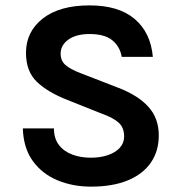

<svg xmlns="http://www.w3.org/2000/svg" viewBox="-20 -682 677 716"><path d="M319.1 14Q251.7 14 194.8 -9.5Q137.9 -33 102.7 -81Q67.6 -129.1 65.1 -203.1H181.1Q181.1 -165.7 199.7 -141.5Q218.2 -117.3 249.5 -105.6Q280.7 -93.9 318.1 -93.9Q354.1 -93.9 382.3 -103.5Q410.6 -113.1 426.8 -130.9Q442.9 -148.7 442.9 -173Q442.9 -205.5 423.2 -224Q403.4 -242.5 360.1 -258L232 -309Q156.9 -338.5 116.9 -377.4Q76.9 -416.3 76.9 -485Q76.9 -563.8 139.5 -612.9Q202.1 -661.9 313.9 -661.9Q422.8 -661.9 482.4 -611.1Q542 -560.3 550 -469.9H434Q427.3 -508.3 398.9 -531.7Q370.5 -555.1 313.9 -555.1Q263.9 -555.1 235 -534.3Q206.1 -513.5 206.1 -482Q206.1 -455 224.4 -439.3Q242.7 -423.6 281 -409L422.9 -354Q495 -326.2 533.6 -283.5Q572.1 -240.8 572.1 -177Q572.1 -118.5 542.6 -75.6Q513.2 -32.8 456.7 -9.4Q400.2 14 319.1 14Z"/></svg>

Font: Karla
Style: Regular
Weight: 400
Designer: Jonathan Pinhorn
Version: Version 2.004;gftools[0.9.33]